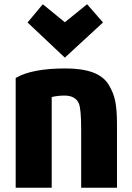

<svg xmlns="http://www.w3.org/2000/svg" viewBox="-20 -875 623 906"><path d="M532 11H363V-266Q363 -361 352 -387Q336 -424 284 -424Q252 -424 224 -417V11H54V-507Q130 -552 289 -552Q367 -552 417.5 -533.5Q468 -515 492 -476.5Q516 -438 524 -396.5Q532 -355 532 -291ZM182 -855 286 -770 391 -855 466 -769 286 -603 110 -769Z"/></svg>

Font: Repo
Style: ExtraBold
Weight: 800
Designer: Stefan Peev
Foundry: Context Ltd
Version: Version 001.000